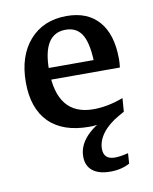

<svg xmlns="http://www.w3.org/2000/svg" viewBox="-67 -425 515 645"><g transform="rotate(-10 190.0 -102.5)"><path d="M214.4 6.8Q125 6.8 77.6 -40.5Q30.3 -87.9 30.3 -176.8Q30.3 -266.6 77.1 -319.8Q124 -373 203.6 -373Q274.9 -373 313.5 -328.4Q352.1 -283.7 352.1 -200.2Q352.1 -192.9 351.6 -185.5Q351.1 -178.2 350.1 -171.4L268.1 -187Q268.1 -261.7 250.2 -294.9Q232.4 -328.1 192.4 -328.1Q114.3 -328.1 114.3 -204.6Q114.3 -48.8 238.8 -48.8Q287.6 -48.8 340.8 -68.8L337.4 -22.9L255.4 2.4Q237.3 6.8 214.4 6.8ZM62 -171.4V-211.4H342.3L350.1 -171.4ZM258.3 167.5Q219.2 167.5 198 150.6Q176.8 133.8 176.8 102.1Q176.8 59.6 215.1 24.9Q253.4 -9.8 324.7 -32.2L337.4 -22.9L319.3 -12.7Q282.7 7.8 262.9 33.9Q243.2 60.1 243.2 87.4Q243.2 123.5 281.7 123.5Q299.8 123.5 327.1 116.7L324.7 151.9Q296.4 167.5 258.3 167.5Z"/></g></svg>

Font: Markazi Text
Style: Regular
Weight: 400
Designer: Borna Izadpanah (Arabic designer), Fiona Ross (Arabic design director) and Florian Runge (Latin designer)
Foundry: Borna Izadpanah and Florian Runge
Version: Version 1.000